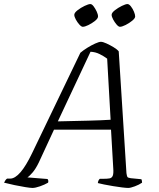

<svg xmlns="http://www.w3.org/2000/svg" viewBox="-47 -926 781 946"><path d="M113 0Q103 0 78 -4Q53 -8 24.5 -14Q-4 -20 -27 -26Q-25 -31 -20.5 -37.5Q-16 -44 -12 -46H3Q51 -46 111 -171L349 -666Q363 -678 383 -690.5Q403 -703 422 -711.5Q441 -720 450 -720Q460 -720 477.5 -712Q495 -704 512.5 -693.5Q530 -683 538 -673L576 -73Q578 -59 580.5 -54.5Q583 -50 597 -48L649 -43Q651 -42 652 -35.5Q653 -29 653 -26Q639 -16 617.5 -8Q596 0 585 0Q575 0 554.5 -2.5Q534 -5 510 -9Q486 -13 466 -17Q446 -21 435 -24Q437 -39 445 -45H460Q481 -45 492.5 -47Q504 -49 508.5 -60Q513 -71 511 -97L500 -287H219L144 -125Q129 -94 113 -75.5Q97 -57 88 -52L187 -44Q189 -42 190.5 -37.5Q192 -33 190 -26Q173 -16 150 -8Q127 0 113 0ZM238 -328Q327 -330 389 -331.5Q451 -333 498 -336L481 -637Q465 -649 444 -659.5Q423 -670 399 -671ZM361 -794Q354 -794 344 -805Q334 -816 326.5 -830Q319 -844 319 -853Q319 -863 335 -875.5Q351 -888 370 -897Q389 -906 398 -906Q406 -906 414.5 -894.5Q423 -883 429.5 -869Q436 -855 436 -845Q436 -835 421 -823Q406 -811 388.5 -802.5Q371 -794 361 -794ZM544 -794Q537 -794 527.5 -805Q518 -816 510.5 -830Q503 -844 503 -853Q503 -863 519 -875.5Q535 -888 553.5 -897Q572 -906 581 -906Q589 -906 598 -894.5Q607 -883 613 -868.5Q619 -854 619 -845Q619 -836 604.5 -824Q590 -812 572 -803Q554 -794 544 -794Z"/></svg>

Font: Texturina Thin
Style: Italic
Weight: 100
Italic angle: -11°
Designer: Guillermo Torres Carreño
Foundry: Omnibus-Type
Version: Version 1.002; ttfautohint (v1.8.3)